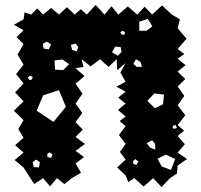

<svg xmlns="http://www.w3.org/2000/svg" viewBox="-20 -739 812 775"><path d="M75 -63 39 -93 75 -123 41 -153 75 -183 54 -218 75 -254 36 -292 75 -330 41 -366 75 -402 45 -440 75 -478 51 -519 75 -561 47 -589 75 -617 36 -639 75 -661 79 -689 106 -680 130 -705 154 -680 186 -707 218 -680 250 -710 282 -680 306 -702 330 -680 366 -719 402 -680 430 -714 458 -680 496 -713 534 -680 564 -712 594 -680 634 -717 674 -680 706 -661 697 -625 733 -583 697 -541 724 -521 697 -502 729 -476 697 -450 728 -420 697 -390 724 -352 697 -314 728 -274 697 -234 723 -212 697 -190 726 -157 697 -123 735 -97 697 -71 694 -38 666 -20 632 16 598 -20 560 14 522 -20 498 -4 487 -31 453 -63 487 -95 464 -126 487 -158 460 -194 487 -230 463 -250 487 -269 456 -295 487 -321 457 -345 487 -369 450 -389 487 -409 466 -446 487 -484 453 -456 451 -500 418 -469 384 -500 346 -471 309 -500 317 -469 285 -464 321 -432 285 -401 313 -361 285 -321 312 -283 285 -246 314 -216 285 -186 323 -158 285 -130 319 -105 285 -79 307 -42 270 -20 240 4 210 -20 182 13 154 -20 118 4ZM576 -663 542 -651V-615H572L595 -633ZM485 -609 475 -615 465 -609 471 -600 481 -598ZM186 -560 169 -571 153 -562 156 -543 177 -540ZM296 -549 285 -563 266 -558 271 -538 289 -531ZM467 -549 445 -551 432 -528 456 -514 471 -530ZM547 -489 529 -500 518 -481 532 -469H553ZM259 -480 232 -499 200 -495 202 -458 235 -456ZM112 -429 102 -433 92 -427 98 -416 109 -418ZM218 -375 154 -354 128 -292 196 -247 246 -308ZM642 -357 603 -362 575 -332 605 -302 638 -318ZM689 -235 678 -231 677 -222 684 -219 694 -223ZM606 -158 594 -173 572 -161 586 -143 607 -135ZM180 -124 171 -118V-106L186 -101L192 -116ZM687 -97 649 -115 616 -98 633 -67 670 -53ZM526 -97 517 -88 518 -78 530 -73 539 -87ZM141 -84 126 -95 112 -84 116 -65 137 -63Z"/></svg>

Font: Rubik Gemstones
Style: Regular
Weight: 400
Designer: Hubert and Fischer, NaN
Foundry: Hubert and Fischer, NaN
Version: Version 2.200